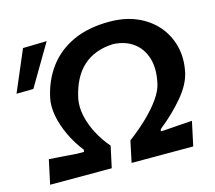

<svg xmlns="http://www.w3.org/2000/svg" viewBox="-138 -853 1097 981"><g transform="rotate(-15 410.0 -363.0)"><path d="M10.5 0 38 -128Q69 -126 107.2 -123.2Q145.5 -120.5 186 -117.5H221L223.5 -128Q186.5 -175 161.2 -228.5Q136 -282 126.2 -334Q116.5 -386 125.5 -428Q144.5 -518 194.8 -585.2Q245 -652.5 325.8 -689.5Q406.5 -726.5 517.5 -726.5Q600 -726.5 663.8 -698.5Q727.5 -670.5 768.8 -621.8Q810 -573 825.2 -510Q840.5 -447 825.5 -376.5Q813 -316.5 759.5 -252.5Q706 -188.5 630.5 -128.5L627.5 -117.5H642Q687.5 -121 725 -123.5Q762.5 -126 795 -128L767.5 0H441.5L465.5 -113Q518.5 -152.5 563 -195.2Q607.5 -238 637 -279.8Q666.5 -321.5 674 -358Q690.5 -433.5 673.5 -489.2Q656.5 -545 613.2 -576.5Q570 -608 506.5 -611Q309 -602.5 263.5 -389Q255 -346.5 265.2 -298Q275.5 -249.5 300.5 -201.8Q325.5 -154 361 -113L336.5 0ZM-35 -493.5Q-11.5 -548.5 11.5 -602.5Q34.5 -656.5 57.5 -710.5L183.5 -713.5Q165 -682 142.5 -644.2Q120 -606.5 97.2 -567.5Q74.5 -528.5 54.5 -495Z"/></g></svg>

Font: Commissioner Loud SemiBold
Style: Italic
Weight: 600
Italic angle: -12°
Designer: Kostas Bartsokas
Foundry: Kostas Bartsokas
Version: Version 1.000; ttfautohint (v1.8.3)